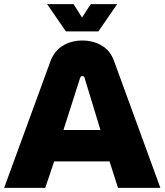

<svg xmlns="http://www.w3.org/2000/svg" viewBox="-20 -909 796 929"><path d="M0 0 225 -615Q244 -664 285 -688.5Q326 -713 378 -713Q430 -713 471.5 -689Q513 -665 531 -616L756 0H551L510 -128H242L199 0ZM287 -280H466L389 -533Q388 -537 385 -539Q382 -541 378 -541Q375 -541 372.5 -539Q370 -537 368 -533ZM299 -757 208 -889H336L377 -824L419 -889H547L456 -757Z"/></svg>

Font: MuseoModerno Thin ExtraBold
Style: Regular
Weight: 800
Version: Version 1.002